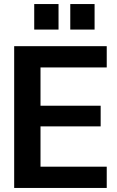

<svg xmlns="http://www.w3.org/2000/svg" viewBox="-20 -928 579 948"><path d="M50 0V-700H507V-595H180V-406H477V-304H180V-105H507V0ZM327 -782V-908H447V-782ZM149 -782V-908H269V-782Z"/></svg>

Font: HostGroteskBold
Style: Bold
Weight: 700
Designer: Doukan Karapınar based on Poppins by Indian Type Foundry, Jonny Pinhorn
Foundry: Element Type
Version: Version 1.001; ttfautohint (v1.8.4.7-5d5b)